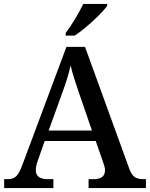

<svg xmlns="http://www.w3.org/2000/svg" viewBox="-20 -951 758 971"><path d="M312 -784V-771H358C414 -807 497 -886 522 -921V-931H401C380 -886 341 -822 312 -784ZM1 0H250V-45H222C181 -45 161 -60 161 -91C161 -104 165 -122 171 -138L206 -238H464L502 -129C507 -115 511 -103 511 -90C511 -59 491 -45 454 -45H428V0H718V-45H706C667 -45 648 -57 633 -100L410 -714H316L95 -122C72 -59 56 -45 18 -45H1ZM226 -291 293 -476C314 -534 327 -573 337 -620C348 -573 365 -524 384 -468L445 -291Z"/></svg>

Font: Noto Serif Devanagari Medium
Style: Regular
Weight: 500
Designer: Universal Thirst, Indian Type Foundry and the Monotype Design Team
Foundry: Monotype Imaging Inc.
Version: Version 2.004